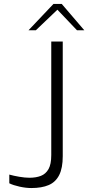

<svg xmlns="http://www.w3.org/2000/svg" viewBox="-20 -944 446 970"><path d="M138 6Q111 6 79 -1Q47 -8 27 -18V-62Q48 -56 77 -51Q106 -46 129 -46Q162 -46 186.5 -55.5Q211 -65 225 -89.5Q239 -114 239 -161V-734H297V-155Q297 -95 279 -59.5Q261 -24 226 -9Q191 6 138 6ZM124 -791 250 -924H292L406 -791H369L270 -895L161 -791Z"/></svg>

Font: Exo Thin Light
Style: Regular
Weight: 300
Version: Version 2.000